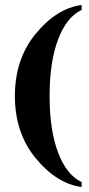

<svg xmlns="http://www.w3.org/2000/svg" viewBox="-20 -672 359 774"><path d="M309 -652V-632Q248 -603 214 -512.5Q180 -422 180 -285Q180 -148 214 -57.5Q248 33 309 62V82Q208 68 124 -34Q40 -136 40 -285Q40 -434 124 -536Q208 -638 309 -652Z"/></svg>

Font: Rozha One
Style: Regular
Weight: 400
Designer: Tim Donaldson, Indian Type Foundry
Foundry: Indian Type Foundry
Version: Version 1.300;PS 1.0;hotconv 1.0.78;makeotf.lib2.5.61930; tt